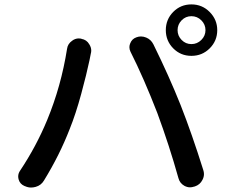

<svg xmlns="http://www.w3.org/2000/svg" viewBox="-20 -842 1055 860"><path d="M793.5 -751Q775.4 -732.4 775.4 -707Q775.4 -681.6 793.5 -663.1Q811.5 -644.5 837.4 -644.5Q863.3 -644.5 881.8 -663.1Q900.4 -681.6 900.4 -707Q900.4 -732.4 881.8 -751Q863.3 -769.5 837.4 -769.5Q811.5 -769.5 793.5 -751ZM722.7 -707Q722.7 -754.9 755.9 -788.6Q789.1 -822.3 837.4 -822.3Q885.7 -822.3 919.4 -788.1Q953.1 -753.9 953.1 -707Q953.1 -659.2 919.4 -625.5Q885.7 -591.8 837.4 -591.8Q789.1 -591.8 755.9 -625.5Q722.7 -659.2 722.7 -707ZM191.4 -304.7Q253.9 -456.1 280.3 -623Q283.2 -645.5 302.7 -659.2Q316.4 -669.9 333 -669.9Q337.9 -669.9 343.8 -668.9L344.7 -668Q368.2 -664.1 379.9 -643.6Q388.7 -629.9 388.7 -615.2Q388.7 -608.4 386.7 -601.6Q383.8 -585.9 380.9 -572.3Q368.2 -511.7 343.8 -421.4Q319.3 -331.1 292 -263.7Q247.1 -147.5 176.8 -33.2Q164.1 -11.7 139.6 -4.9Q128.9 -2 119.1 -2Q105.5 -2 92.8 -7.8L89.8 -8.8Q69.3 -17.6 63.5 -38.1Q61.5 -44.9 61.5 -51.8Q61.5 -65.4 70.3 -78.1Q142.6 -186.5 191.4 -304.7ZM684.6 -335.9Q624 -492.2 564.5 -610.4Q559.6 -620.1 559.6 -630.9Q559.6 -639.6 563.5 -648.4Q571.3 -668 590.8 -674.8Q600.6 -678.7 611.3 -678.7Q623 -678.7 634.8 -673.8Q656.2 -665 667 -643.6Q737.3 -501 789.1 -371.1Q839.8 -242.2 890.6 -80.1Q893.6 -71.3 893.6 -62.5Q893.6 -48.8 886.7 -36.1Q876 -14.6 852.5 -6.8L848.6 -5.9Q839.8 -2.9 831.1 -2.9Q818.4 -2.9 805.7 -9.8Q785.2 -21.5 779.3 -43.9Q738.3 -190.4 684.6 -335.9Z"/></svg>

Font: Gen Jyuu Gothic P Medium
Style: Regular
Weight: 500
Designer: [Source Han Sans]
Ryoko NISHIZUKA  (kana & ideographs); Paul D. Hunt (Latin, Greek & Cyrillic); Wenlong ZHANG  (bopomofo
Version: Version 1.002.20150607